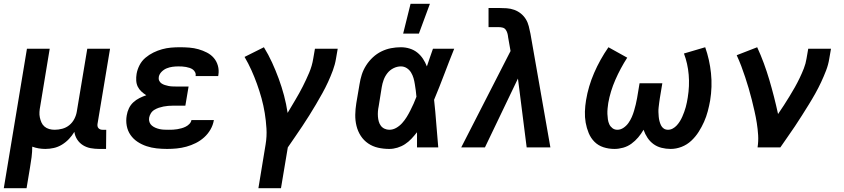

<svg xmlns="http://www.w3.org/2000/svg" viewBox="-31 -777 4451 1012"><path d="M-11 215 111 -520H231L181 -217Q178 -202 177 -187Q176 -172 179 -158Q182 -144 187.5 -131.5Q193 -119 203.5 -110Q214 -101 228 -97Q242 -93 257 -93Q277 -93 297.5 -98.5Q318 -104 334.5 -117.5Q351 -131 361 -150.5Q371 -170 374 -190L429 -520H549L483 -124Q482 -118 483 -112Q484 -106 488 -101.5Q492 -97 497.5 -95Q503 -93 509 -93H529L528 8H492Q469 8 447 4Q425 0 406.5 -11.5Q388 -23 376 -41.5Q364 -60 361 -82Q349 -62 332.5 -44.5Q316 -27 295.5 -14.5Q275 -2 252.5 3Q230 8 208 8Q190 8 172.5 5Q155 2 139 -4Q139 23 135.5 51Q132 79 127 107L109 215Z M850 8Q822 8 794.5 5Q767 2 741.5 -6.5Q716 -15 694 -29.5Q672 -44 657 -65.5Q642 -87 637 -114Q632 -141 637 -169Q640 -188 648.5 -206Q657 -224 671.5 -237.5Q686 -251 704 -260Q722 -269 740 -275Q727 -283 714.5 -294.5Q702 -306 695 -320.5Q688 -335 687 -352.5Q686 -370 689 -388Q693 -411 704.5 -433.5Q716 -456 735.5 -472.5Q755 -489 777.5 -500Q800 -511 823.5 -517.5Q847 -524 870.5 -526Q894 -528 917 -528Q943 -528 967.5 -526Q992 -524 1015 -517.5Q1038 -511 1059.5 -500Q1081 -489 1096 -471.5Q1111 -454 1117.5 -430.5Q1124 -407 1120 -382L1119 -376H1000V-377Q1002 -387 997.5 -396Q993 -405 985.5 -410.5Q978 -416 969 -419Q960 -422 949.5 -424Q939 -426 929 -426.5Q919 -427 909 -427Q894 -427 878.5 -425Q863 -423 848 -417Q833 -411 821 -399Q809 -387 806 -372Q804 -361 808 -352Q812 -343 820 -337.5Q828 -332 837.5 -329Q847 -326 856.5 -324Q866 -322 876.5 -321.5Q887 -321 897 -321H963L946 -220H880Q868 -220 855.5 -219Q843 -218 830.5 -215.5Q818 -213 806 -209Q794 -205 782.5 -198Q771 -191 764 -179.5Q757 -168 755 -156Q753 -144 757 -133Q761 -122 769.5 -115Q778 -108 788.5 -103.5Q799 -99 810.5 -96.5Q822 -94 834 -93.5Q846 -93 859 -93Q870 -93 881 -93.5Q892 -94 903.5 -96Q915 -98 926 -101Q937 -104 948 -109.5Q959 -115 967.5 -124Q976 -133 978 -144H1097L1096 -143Q1092 -118 1078.5 -94.5Q1065 -71 1045 -53Q1025 -35 1001 -23Q977 -11 951.5 -4Q926 3 900.5 5.5Q875 8 850 8Z M1450 215H1331L1369 -16Q1376 -58 1373.5 -99.5Q1371 -141 1364.5 -181Q1358 -221 1347.5 -259Q1337 -297 1323.5 -334.5Q1310 -372 1294 -407.5Q1278 -443 1258 -477L1360 -528Q1384 -489 1403 -447.5Q1422 -406 1438 -362.5Q1454 -319 1466 -274Q1478 -229 1485 -182Q1505 -216 1526 -251Q1547 -286 1565 -321.5Q1583 -357 1598.5 -393.5Q1614 -430 1620 -468L1629 -520H1749L1740 -468Q1735 -437 1723.5 -406Q1712 -375 1698 -344.5Q1684 -314 1667.5 -284.5Q1651 -255 1634 -226Q1617 -197 1599 -168.5Q1581 -140 1562.5 -112Q1544 -84 1524.5 -56Q1505 -28 1486 0Z M2021 8Q1990 8 1961.5 1.5Q1933 -5 1909.5 -21Q1886 -37 1870.5 -61Q1855 -85 1848 -113.5Q1841 -142 1841.5 -172Q1842 -202 1847 -233L1864 -333Q1868 -359 1876 -384Q1884 -409 1899 -432.5Q1914 -456 1934.5 -475Q1955 -494 1979.5 -506Q2004 -518 2030 -523Q2056 -528 2082 -528Q2106 -528 2128.5 -521Q2151 -514 2168.5 -500Q2186 -486 2198.5 -467Q2211 -448 2219 -427Q2227 -451 2235 -474Q2243 -497 2251 -520H2363Q2336 -453 2310.5 -385.5Q2285 -318 2257 -251Q2264 -188 2268.5 -125.5Q2273 -63 2279 0H2167Q2167 -20 2167 -40Q2167 -60 2167 -80Q2153 -62 2137.5 -45.5Q2122 -29 2103.5 -17Q2085 -5 2063.5 1.5Q2042 8 2021 8ZM2021 -93Q2040 -93 2057.5 -103Q2075 -113 2088.5 -128Q2102 -143 2112.5 -160Q2123 -177 2132 -195Q2141 -213 2149 -230.5Q2157 -248 2164 -267Q2163 -283 2160.5 -300Q2158 -317 2155.5 -333.5Q2153 -350 2148.5 -365.5Q2144 -381 2135.5 -395Q2127 -409 2113 -418Q2099 -427 2082 -427Q2062 -427 2043 -417.5Q2024 -408 2011 -391.5Q1998 -375 1991 -355.5Q1984 -336 1981 -317L1965 -217Q1962 -203 1961 -189.5Q1960 -176 1961 -162.5Q1962 -149 1965.5 -136.5Q1969 -124 1976.5 -114Q1984 -104 1996 -98.5Q2008 -93 2021 -93ZM2094 -600 2133 -757H2235L2177 -600Z M2400 0 2660 -508 2647 -582V-583Q2646 -593 2643 -603Q2640 -613 2634 -621Q2628 -629 2618 -631.5Q2608 -634 2597 -634H2544V-735H2596Q2618 -735 2639.5 -733.5Q2661 -732 2680 -725Q2699 -718 2714.5 -705.5Q2730 -693 2740.5 -676Q2751 -659 2756 -639Q2761 -619 2765 -599L2870 0H2745L2699 -363L2525 0Z M3208 8Q3177 8 3149.5 -1Q3122 -10 3102.5 -29.5Q3083 -49 3072 -75.5Q3061 -102 3056 -130.5Q3051 -159 3052 -189Q3053 -219 3058 -249Q3070 -322 3100.5 -392.5Q3131 -463 3176 -528L3275 -473Q3239 -417 3212.5 -356.5Q3186 -296 3175 -234Q3173 -220 3171.5 -205.5Q3170 -191 3170.5 -176.5Q3171 -162 3173 -148Q3175 -134 3180.5 -122Q3186 -110 3197 -101.5Q3208 -93 3223 -93Q3240 -93 3255.5 -103.5Q3271 -114 3281.5 -129Q3292 -144 3299 -160Q3306 -176 3311 -193Q3316 -210 3320 -226.5Q3324 -243 3327 -260L3340 -338H3460L3447 -260Q3445 -248 3443.5 -235.5Q3442 -223 3440.5 -210.5Q3439 -198 3439.5 -186Q3440 -174 3441 -162Q3442 -150 3445 -138.5Q3448 -127 3453 -116.5Q3458 -106 3467.5 -99.5Q3477 -93 3490 -93Q3503 -93 3515 -99.5Q3527 -106 3536.5 -116.5Q3546 -127 3553 -138.5Q3560 -150 3565.5 -162.5Q3571 -175 3575.5 -187.5Q3580 -200 3583.5 -212.5Q3587 -225 3589.5 -238Q3592 -251 3594 -263Q3604 -324 3599 -383Q3594 -442 3574 -495L3686 -528Q3709 -463 3716.5 -391.5Q3724 -320 3712 -247Q3707 -219 3699.5 -190.5Q3692 -162 3680 -135Q3668 -108 3651.5 -82Q3635 -56 3612.5 -35Q3590 -14 3561.5 -3Q3533 8 3504 8Q3479 8 3455.5 2Q3432 -4 3413.5 -17.5Q3395 -31 3382 -50.5Q3369 -70 3361 -93Q3349 -72 3333 -53Q3317 -34 3297 -19.5Q3277 -5 3253.5 1.5Q3230 8 3208 8Z M3962 0Q3967 -33 3965 -65Q3963 -97 3958 -128.5Q3953 -160 3946 -190.5Q3939 -221 3931.5 -251.5Q3924 -282 3915 -312Q3906 -342 3896.5 -371Q3887 -400 3876 -429Q3865 -458 3852 -486L3960 -528Q3979 -487 3995 -443.5Q4011 -400 4024 -356Q4037 -312 4048.5 -267Q4060 -222 4070 -176Q4086 -199 4101 -222.5Q4116 -246 4130.5 -269.5Q4145 -293 4158.5 -317Q4172 -341 4184 -366Q4196 -391 4206 -416.5Q4216 -442 4220 -468L4229 -520H4349L4340 -468Q4335 -436 4323 -405Q4311 -374 4297 -344Q4283 -314 4266.5 -284.5Q4250 -255 4232 -226Q4214 -197 4196 -168.5Q4178 -140 4159 -111.5Q4140 -83 4120.5 -55.5Q4101 -28 4082 0Z"/></svg>

Font: Iosevka Aile Oblique
Style: Bold
Weight: 700
Italic angle: -9°
Designer: Belleve Invis
Foundry: Belleve Invis
Version: Version 31.1.0; ttfautohint (v1.8.4)